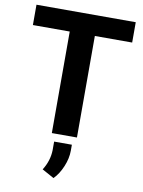

<svg xmlns="http://www.w3.org/2000/svg" viewBox="-102 -781 823 1103"><g transform="rotate(10 309.5 -229.0)"><path d="M598.6 -592.3H380.9V0H234.4V-592.3H19.5V-710.9H598.6ZM288.6 252.9 218.8 214.4Q254.4 158.2 255.9 96.2V45.9H359.4V80.6Q359.4 126 339.1 174.3Q318.8 222.7 288.6 252.9Z"/></g></svg>

Font: RobotoInd
Style: Bold
Weight: 700
Designer: Google
Version: Version 2.001150; 2014